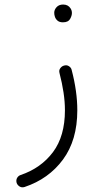

<svg xmlns="http://www.w3.org/2000/svg" viewBox="-20 -547 428 833"><path d="M255.4 -261.7Q268.6 -266.6 278.8 -260Q289.1 -253.4 291 -243.2Q315.4 -149.9 315.4 -68.4Q315.4 61 253.2 145.3Q190.9 229.5 86.9 264.2Q74.7 268.1 65.2 262.2Q55.7 256.3 52.2 246.6Q48.8 233.9 54.4 224.6Q60.1 215.3 69.3 212.4Q158.2 182.1 210 112.8Q261.7 43.5 261.7 -68.4Q261.7 -105.5 255.6 -146Q249.5 -186.5 238.3 -229.5Q234.9 -241.7 241 -250.2Q247.1 -258.8 255.4 -261.7ZM215.3 -491.7Q215.3 -504.9 225.6 -516.1Q235.8 -527.3 253.9 -527.3Q275.4 -527.3 286.1 -510.7Q292 -501.5 292 -490.7Q292 -478.5 283.9 -464.4Q275.9 -450.2 252.9 -450.2Q237.8 -450.2 229.5 -457.5Q221.2 -464.8 218.3 -474.1Q215.3 -482.4 215.3 -491.7Z"/></svg>

Font: Mikhak-FD Light
Style: Regular
Weight: 300
Designer: Amin Abedi
Version: Version 3.2